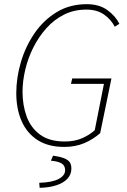

<svg xmlns="http://www.w3.org/2000/svg" viewBox="-20 -692 610 920"><path d="M288 12Q210 12 159 -21.5Q108 -55 83 -113Q58 -171 58 -246Q58 -319 80 -394Q102 -469 145 -532Q188 -595 251 -633.5Q314 -672 396 -672Q455 -672 494 -644Q533 -616 552 -578L530 -564Q511 -600 477.5 -623Q444 -646 394 -646Q335 -646 287 -622Q239 -598 202 -556.5Q165 -515 139.5 -464Q114 -413 101 -358Q88 -303 88 -252Q88 -187 108 -133Q128 -79 172.5 -46.5Q217 -14 290 -14Q338 -14 374 -30Q410 -46 434 -68L478 -290H320L326 -316H514L460 -54Q426 -24 383.5 -6Q341 12 288 12ZM170 208 168 184Q230 182 261 165.5Q292 149 292 124Q292 101 275 91Q258 81 224 78L234 54Q270 59 289 67Q308 75 315 86.5Q322 98 322 116Q322 144 303 164.5Q284 185 249.5 196Q215 207 170 208Z"/></svg>

Font: Source Sans Variable
Style: Italic
Weight: 200
Italic angle: -11°
Designer: Paul D. Hunt
Foundry: Adobe Systems Incorporated
Version: Version 3.006;hotconv 1.0.111;makeotfexe 2.5.65597